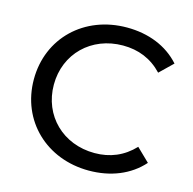

<svg xmlns="http://www.w3.org/2000/svg" viewBox="-105 -814 933 928"><g transform="rotate(15 361.5 -350.0)"><path d="M418 8C527 8 621 -30 685 -102L620 -165C566 -108 500 -81 423 -81C265 -81 148 -195 148 -350C148 -505 265 -619 423 -619C500 -619 566 -593 620 -536L685 -599C621 -671 527 -708 419 -708C206 -708 48 -557 48 -350C48 -143 206 8 418 8Z"/></g></svg>

Font: AWKNG-Font Medium
Style: Regular
Weight: 500
Designer: Awakening Church
Foundry: Awakening Church
Version: Version 1.700;PS 001.700;hotconv 1.0.88;makeotf.lib2.5.64775